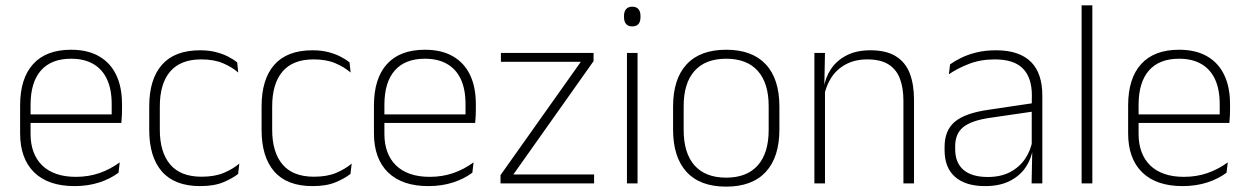

<svg xmlns="http://www.w3.org/2000/svg" viewBox="-20 -684 4655 716"><path d="M258 10Q160 10 107.5 -41.2Q55 -92.5 55 -187V-290.5Q55 -391.5 103.5 -445Q152 -498.5 245 -498.5Q307 -498.5 349.2 -474.2Q391.5 -450 413.2 -404.8Q435 -359.5 435 -295.5V-278Q435 -265.5 434.5 -252.8Q434 -240 432.5 -225.5H396Q396.5 -245.5 396.5 -263.2Q396.5 -281 396.5 -296Q396.5 -350.5 379.2 -388Q362 -425.5 328.2 -445.2Q294.5 -465 245 -465Q171 -465 132.5 -421Q94 -377 94 -293V-245V-239V-184.5Q94 -147 105 -117.5Q116 -88 137.2 -67.2Q158.5 -46.5 190 -35.5Q221.5 -24.5 263 -24.5Q310 -24.5 350.5 -38.5Q391 -52.5 426.5 -78.5L422 -40Q391.5 -17 349.8 -3.5Q308 10 258 10ZM422.5 -225.5H75V-257.5H422.5Z M726.5 10Q631.5 10 584 -44.2Q536.5 -98.5 536.5 -199.5V-287.5Q536.5 -388.5 584 -442.5Q631.5 -496.5 726.5 -496.5Q760 -496.5 786.2 -489.5Q812.5 -482.5 832 -472.2Q851.5 -462 864.5 -451.5L868.5 -413.5Q845 -434 811.5 -448.2Q778 -462.5 730 -462.5Q653.5 -462.5 614.8 -417.5Q576 -372.5 576 -287V-200.5Q576 -116 614.8 -70.5Q653.5 -25 731.5 -25Q781 -25 815 -39.5Q849 -54 872.5 -74L868 -35.5Q847.5 -19 813 -4.5Q778.5 10 726.5 10Z M1145.5 10Q1050.5 10 1003 -44.2Q955.5 -98.5 955.5 -199.5V-287.5Q955.5 -388.5 1003 -442.5Q1050.5 -496.5 1145.5 -496.5Q1179 -496.5 1205.2 -489.5Q1231.5 -482.5 1251 -472.2Q1270.5 -462 1283.5 -451.5L1287.5 -413.5Q1264 -434 1230.5 -448.2Q1197 -462.5 1149 -462.5Q1072.5 -462.5 1033.8 -417.5Q995 -372.5 995 -287V-200.5Q995 -116 1033.8 -70.5Q1072.5 -25 1150.5 -25Q1200 -25 1234 -39.5Q1268 -54 1291.5 -74L1287 -35.5Q1266.5 -19 1232 -4.5Q1197.5 10 1145.5 10Z M1577.5 10Q1479.5 10 1427 -41.2Q1374.5 -92.5 1374.5 -187V-290.5Q1374.5 -391.5 1423 -445Q1471.5 -498.5 1564.5 -498.5Q1626.5 -498.5 1668.8 -474.2Q1711 -450 1732.8 -404.8Q1754.5 -359.5 1754.5 -295.5V-278Q1754.5 -265.5 1754 -252.8Q1753.5 -240 1752 -225.5H1715.5Q1716 -245.5 1716 -263.2Q1716 -281 1716 -296Q1716 -350.5 1698.8 -388Q1681.5 -425.5 1647.8 -445.2Q1614 -465 1564.5 -465Q1490.5 -465 1452 -421Q1413.5 -377 1413.5 -293V-245V-239V-184.5Q1413.5 -147 1424.5 -117.5Q1435.5 -88 1456.8 -67.2Q1478 -46.5 1509.5 -35.5Q1541 -24.5 1582.5 -24.5Q1629.5 -24.5 1670 -38.5Q1710.5 -52.5 1746 -78.5L1741.5 -40Q1711 -17 1669.2 -3.5Q1627.5 10 1577.5 10ZM1742 -225.5H1394.5V-257.5H1742Z M1894.5 -33.5H2195.5V0H1846.5V-31L2146 -453.5H1848V-486.5H2193.5V-456Z M2357.5 0H2318V-486.5H2357.5ZM2338 -585.5Q2322.5 -585.5 2314.8 -594.5Q2307 -603.5 2307 -620.5V-624.5Q2307 -641 2314.8 -650Q2322.5 -659 2338 -659Q2353 -659 2360.8 -650Q2368.5 -641 2368.5 -624.5V-620.5Q2368.5 -603 2360.8 -594.2Q2353 -585.5 2338 -585.5Z M2688 12Q2590.5 12 2540.2 -43Q2490 -98 2490 -201V-286.5Q2490 -389.5 2540.5 -444Q2591 -498.5 2688 -498.5Q2785 -498.5 2835.8 -444Q2886.5 -389.5 2886.5 -286.5V-201Q2886.5 -98 2835.8 -43Q2785 12 2688 12ZM2688 -21.5Q2765 -21.5 2805.8 -67.2Q2846.5 -113 2846.5 -199.5V-288Q2846.5 -374 2806 -419.5Q2765.5 -465 2688 -465Q2610.5 -465 2570 -419.5Q2529.5 -374 2529.5 -288V-199.5Q2529.5 -113 2570 -67.2Q2610.5 -21.5 2688 -21.5Z M3388.5 0H3349V-308Q3349 -356 3336 -390.5Q3323 -425 3293.5 -443.8Q3264 -462.5 3214.5 -462.5Q3169 -462.5 3135 -444.5Q3101 -426.5 3080.5 -395.2Q3060 -364 3053 -324L3042 -356H3052Q3057.5 -394 3078.5 -426Q3099.5 -458 3136.5 -477.2Q3173.5 -496.5 3225.5 -496.5Q3285 -496.5 3320.8 -474.2Q3356.5 -452 3372.5 -410.8Q3388.5 -369.5 3388.5 -311.5ZM3056.5 0H3017V-486.5H3056.5L3054 -362.5L3056.5 -361Z M3867 0H3827L3829.5 -125L3827.5 -131.5V-290L3828 -328Q3828 -394.5 3794.5 -428.5Q3761 -462.5 3690 -462.5Q3636 -462.5 3592.8 -445.5Q3549.5 -428.5 3518.5 -407L3523 -444Q3539.5 -456 3564.2 -468.2Q3589 -480.5 3621.5 -488.5Q3654 -496.5 3694.5 -496.5Q3739.5 -496.5 3772.2 -485Q3805 -473.5 3826 -451.8Q3847 -430 3857 -399Q3867 -368 3867 -328.5ZM3653.5 10Q3581 10 3541.8 -24.2Q3502.5 -58.5 3502.5 -124V-136.5Q3502.5 -197.5 3540.5 -229.8Q3578.5 -262 3665.5 -274.5L3837 -300L3839 -269L3671 -244.5Q3602.5 -234.5 3572.2 -210Q3542 -185.5 3542 -138.5V-128Q3542 -77 3573 -50.5Q3604 -24 3663.5 -24Q3712 -24 3746.8 -42.2Q3781.5 -60.5 3802.8 -91.8Q3824 -123 3830.5 -162L3841 -131H3832Q3827 -94 3806 -61.8Q3785 -29.5 3747 -9.8Q3709 10 3653.5 10Z M4053.5 0H4013.5V-664H4053.5Z M4390 10Q4292 10 4239.5 -41.2Q4187 -92.5 4187 -187V-290.5Q4187 -391.5 4235.5 -445Q4284 -498.5 4377 -498.5Q4439 -498.5 4481.2 -474.2Q4523.5 -450 4545.2 -404.8Q4567 -359.5 4567 -295.5V-278Q4567 -265.5 4566.5 -252.8Q4566 -240 4564.5 -225.5H4528Q4528.5 -245.5 4528.5 -263.2Q4528.5 -281 4528.5 -296Q4528.5 -350.5 4511.2 -388Q4494 -425.5 4460.2 -445.2Q4426.5 -465 4377 -465Q4303 -465 4264.5 -421Q4226 -377 4226 -293V-245V-239V-184.5Q4226 -147 4237 -117.5Q4248 -88 4269.2 -67.2Q4290.5 -46.5 4322 -35.5Q4353.5 -24.5 4395 -24.5Q4442 -24.5 4482.5 -38.5Q4523 -52.5 4558.5 -78.5L4554 -40Q4523.5 -17 4481.8 -3.5Q4440 10 4390 10ZM4554.5 -225.5H4207V-257.5H4554.5Z"/></svg>

Font: Anek Kannada ExtraLight
Style: Regular
Weight: 250
Version: Version 1.003